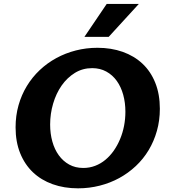

<svg xmlns="http://www.w3.org/2000/svg" viewBox="-20 -975 894 1004"><path d="M415.5 -96.7Q448.2 -96.7 477.5 -107.9Q506.8 -119.1 531.2 -139.4Q555.7 -159.7 575 -187.3Q594.2 -214.8 607.9 -247.6Q621.6 -280.3 628.7 -316.7Q635.7 -353 635.7 -390.6Q635.7 -438 624.3 -479.5Q612.8 -521 590.6 -552Q568.4 -583 535.9 -600.8Q503.4 -618.7 461.9 -618.7Q412.1 -618.7 371.6 -593.8Q331.1 -568.8 302.2 -527.6Q273.4 -486.3 257.8 -433.1Q242.2 -379.9 242.2 -323.7Q242.2 -276.4 253.7 -235.1Q265.1 -193.8 287.4 -163.1Q309.6 -132.3 341.8 -114.5Q374 -96.7 415.5 -96.7ZM388.2 9.8Q315.4 9.8 255.4 -11.7Q195.3 -33.2 152.3 -74Q109.4 -114.7 85.4 -174.1Q61.5 -233.4 61.5 -309.1Q61.5 -370.1 76.9 -424.6Q92.3 -479 120.4 -525.1Q148.4 -571.3 187.7 -608.4Q227.1 -645.5 274.7 -671.4Q322.3 -697.3 376.7 -711.2Q431.2 -725.1 489.7 -725.1Q561.5 -725.1 621.6 -703.9Q681.6 -682.6 724.9 -642.1Q768.1 -601.6 792 -542Q815.9 -482.4 815.9 -406.2Q815.9 -345.2 800.5 -290.8Q785.2 -236.3 757.3 -189.9Q729.5 -143.6 690.2 -106.7Q650.9 -69.8 603.5 -43.9Q556.2 -18.1 501.5 -4.2Q446.8 9.8 388.2 9.8ZM421.4 -782.2 538.1 -954.6H706.1L548.3 -782.2Z"/></svg>

Font: Proza Libre
Style: Bold Italic
Weight: 700
Designer: Jasper de Waard
Foundry: Jasper de Waard
Version: Version 1.000; ttfautohint (v1.4.1.8-43bc)